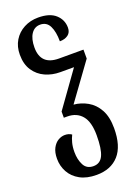

<svg xmlns="http://www.w3.org/2000/svg" viewBox="-187 -846 834 1173"><g transform="rotate(-20 230.0 -260.0)"><path d="M229 253Q165 253 121.5 229Q78 205 56 165Q34 125 34 78Q34 36 48.5 9Q63 -18 84.5 -30.5Q106 -43 128 -43Q154 -43 172 -30Q162 -11 155 15.5Q148 42 148 76Q148 124 166.5 160Q185 196 229 196Q273 196 292 155Q311 114 311 25Q311 -62 276.5 -103Q242 -144 181 -144H159V-184L323 -413H234Q182 -413 137.5 -433Q93 -453 65.5 -494Q38 -535 38 -597Q38 -650 62 -689.5Q86 -729 127.5 -751Q169 -773 220 -773Q295 -773 333 -738.5Q371 -704 371 -653Q371 -622 350 -606.5Q329 -591 296 -591Q296 -653 277.5 -690.5Q259 -728 217 -728Q180 -728 158.5 -696Q137 -664 137 -608Q137 -494 255 -494H414V-436L242 -199Q289 -195 331.5 -171Q374 -147 400 -100Q426 -53 426 21Q426 137 374 195Q322 253 229 253Z"/></g></svg>

Font: Noto Serif Georgian ExtraCondensed SemiBold
Style: Regular
Weight: 600
Width: 2
Designer: Monotype Design Team, Akaki Razmadze
Foundry: Google LLC
Version: Version 2.003; ttfautohint (v1.8.4.7-5d5b)